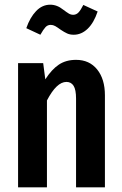

<svg xmlns="http://www.w3.org/2000/svg" viewBox="-20 -798 521 818"><path d="M427 -392V0H304V-378Q304 -416 293.5 -432.5Q283 -449 263 -449Q221 -449 180 -370V0H57V-529H164L173 -460Q200 -502 230.5 -522.5Q261 -543 304 -543Q361 -543 394 -502Q427 -461 427 -392ZM239 -671Q224 -682 215 -687Q206 -692 196 -692Q183 -692 174 -682.5Q165 -673 152 -650L92 -678Q108 -724 134 -751Q160 -778 194 -778Q223 -778 249 -757Q265 -745 273.5 -740Q282 -735 292 -735Q305 -735 314.5 -745Q324 -755 335 -777L396 -749Q380 -701 353.5 -675.5Q327 -650 294 -650Q278 -650 266 -655.5Q254 -661 239 -671Z"/></svg>

Font: Fira Sans Compressed Medium
Style: Regular
Weight: 500
Width: 1
Designer: bBox Type GmbH & Carrois Corporate GbR & Edenspiekermann AG
Foundry: bBox Type GmbH & Carrois Corporate GbR & Edenspiekermann AG
Version: Version 4.301